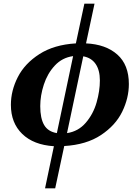

<svg xmlns="http://www.w3.org/2000/svg" viewBox="-20 -780 745 1040"><path d="M272 12Q162 5 100.5 -54.5Q39 -114 39 -212Q39 -289 76.5 -362.5Q114 -436 193.5 -487Q273 -538 391 -545L437 -760H492L446 -545Q553 -540 615.5 -484.5Q678 -429 678 -325Q678 -249 642 -175Q606 -101 527 -48.5Q448 4 328 11L279 240H224ZM376 -476Q317 -468 277 -425Q237 -382 217.5 -322Q198 -262 198 -205Q198 -139 219 -103Q240 -67 288 -59ZM521 -344Q521 -400 498 -433.5Q475 -467 431 -475L343 -59Q404 -68 444.5 -115Q485 -162 503 -224.5Q521 -287 521 -344Z"/></svg>

Font: Noto Serif NarrowExtraBold
Style: Italic
Weight: 800
Width: 4
Italic angle: -12°
Designer: Monotype Design Team
Foundry: Monotype Imaging Inc.
Version: Version 1.001